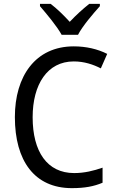

<svg xmlns="http://www.w3.org/2000/svg" viewBox="-20 -964 604 994"><path d="M299 -784H384C407 -829 462 -893 497 -932V-944H442C407 -916 376 -888 341 -851C309 -886 273 -921 242 -944H187V-932C223 -890 275 -828 299 -784ZM362 -646C416 -646 463 -630 502 -610L535 -685C486 -710 426 -724 362 -724C163 -724 57 -569 57 -358C57 -131 159 10 352 10C419 10 466 1 511 -18V-96C465 -80 417 -68 364 -68C224 -68 149 -179 149 -357C149 -527 225 -646 362 -646Z"/></svg>

Font: Noto Sans Lao UI SemCond
Style: Regular
Weight: 400
Width: 4
Designer: Monotype Design Team
Foundry: Monotype Imaging Inc.
Version: Version 2.000